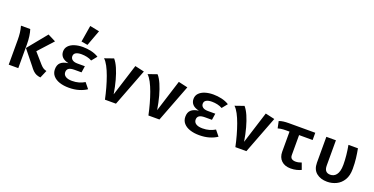

<svg xmlns="http://www.w3.org/2000/svg" viewBox="-26 -1654 4852 2490"><g transform="rotate(20 2400.0 -409.0)"><path d="M439.5 -544 548.5 -489 364 -286 487 -145.5Q511 -118.5 530.5 -106.8Q550 -95 575 -89.5L530 15.5Q496.5 12 471.2 0.8Q446 -10.5 424.5 -31.5Q403 -52.5 380 -84.5L223.5 -279.5ZM192 -529.5Q205 -491.5 212.2 -439Q219.5 -386.5 219.5 -332.5V0H87.5V-345.5Q87.5 -392.5 82.2 -438Q77 -483.5 64 -529.5Z M1009 -229H913.5Q857.5 -229 833.2 -211.5Q809 -194 809 -159.5Q809 -124 840 -103.2Q871 -82.5 930 -82.5Q981 -82.5 1023.5 -94.8Q1066 -107 1102 -129L1164 -52.5Q1120.5 -22.5 1058.8 -3.8Q997 15 919.5 15Q847.5 15 791.2 -3.8Q735 -22.5 702.8 -59.5Q670.5 -96.5 670.5 -150Q670.5 -210 704.5 -241.5Q738.5 -273 809 -282.5Q747.5 -296 719.2 -327Q691 -358 691 -402.5Q691 -448.5 720.8 -480.2Q750.5 -512 801.5 -528.2Q852.5 -544.5 915.5 -544.5Q973.5 -544.5 1030.8 -531.5Q1088 -518.5 1133.5 -490L1073.5 -416Q1043 -433.5 1005.5 -441.8Q968 -450 930 -450Q880 -450 852.5 -434Q825 -418 825 -385Q825 -355.5 849.2 -337Q873.5 -318.5 920 -318.5H1022.5ZM909.5 -833 1040 -807 959.5 -590 872 -605Z M1415.5 0Q1399.5 -76.5 1378.2 -153.2Q1357 -230 1332.2 -298.5Q1307.5 -367 1279.5 -419.8Q1251.5 -472.5 1221 -500.5L1344.5 -543.5Q1378.5 -504.5 1407 -439.2Q1435.5 -374 1458.8 -288.8Q1482 -203.5 1498 -103.5L1637 -544.5L1765 -515.5L1567.5 0Z M2015.5 0Q1999.5 -76.5 1978.2 -153.2Q1957 -230 1932.2 -298.5Q1907.5 -367 1879.5 -419.8Q1851.5 -472.5 1821 -500.5L1944.5 -543.5Q1978.5 -504.5 2007 -439.2Q2035.5 -374 2058.8 -288.8Q2082 -203.5 2098 -103.5L2237 -544.5L2365 -515.5L2167.5 0Z M2809 -229H2713.5Q2657.5 -229 2633.2 -211.5Q2609 -194 2609 -159.5Q2609 -124 2640 -103.2Q2671 -82.5 2730 -82.5Q2781 -82.5 2823.5 -94.8Q2866 -107 2902 -129L2964 -52.5Q2920.5 -22.5 2858.8 -3.8Q2797 15 2719.5 15Q2647.5 15 2591.2 -3.8Q2535 -22.5 2502.8 -59.5Q2470.5 -96.5 2470.5 -150Q2470.5 -210 2504.5 -241.5Q2538.5 -273 2609 -282.5Q2547.5 -296 2519.2 -327Q2491 -358 2491 -402.5Q2491 -448.5 2520.8 -480.2Q2550.5 -512 2601.5 -528.2Q2652.5 -544.5 2715.5 -544.5Q2773.5 -544.5 2830.8 -531.5Q2888 -518.5 2933.5 -490L2873.5 -416Q2843 -433.5 2805.5 -441.8Q2768 -450 2730 -450Q2680 -450 2652.5 -434Q2625 -418 2625 -385Q2625 -355.5 2649.2 -337Q2673.5 -318.5 2720 -318.5H2822.5Z M3215.5 0Q3199.5 -76.5 3178.2 -153.2Q3157 -230 3132.2 -298.5Q3107.5 -367 3079.5 -419.8Q3051.5 -472.5 3021 -500.5L3144.5 -543.5Q3178.5 -504.5 3207 -439.2Q3235.5 -374 3258.8 -288.8Q3282 -203.5 3298 -103.5L3437 -544.5L3565 -515.5L3367.5 0Z M4125.5 -529.5V-429.5H3760Q3742 -429.5 3723.8 -428.5Q3705.5 -427.5 3686.8 -424.8Q3668 -422 3647.5 -416L3627.5 -510.5Q3655 -521 3687.2 -525.2Q3719.5 -529.5 3761.5 -529.5ZM3938.5 -445.5V-153.5Q3938.5 -119.5 3958.8 -105Q3979 -90.5 4012.5 -90.5Q4033.5 -90.5 4054 -95.2Q4074.5 -100 4092.5 -107L4125.5 -17Q4101.5 -4.5 4064.2 5.2Q4027 15 3982 15Q3900 15 3853.2 -30Q3806.5 -75 3806.5 -153V-445.5Z M4714.5 -529.5Q4726.5 -467.5 4734.5 -401.2Q4742.5 -335 4742.5 -255.5Q4742.5 -161.5 4706 -101.8Q4669.5 -42 4610.5 -13.5Q4551.5 15 4484 15Q4394 15 4336.2 -32Q4278.5 -79 4278.5 -173V-529.5H4410.5V-182Q4410.5 -130.5 4431.8 -107.5Q4453 -84.5 4492 -84.5Q4516 -84.5 4537 -93.8Q4558 -103 4574.5 -124Q4591 -145 4600.5 -179.5Q4610 -214 4610 -264Q4610 -326 4603 -394.2Q4596 -462.5 4583.5 -529.5Z"/></g></svg>

Font: Fira Code Light SemiBold
Style: Regular
Weight: 600
Monospace: yes
Version: Version 5.002